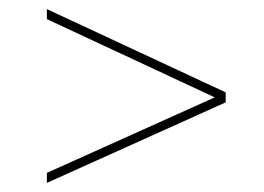

<svg xmlns="http://www.w3.org/2000/svg" viewBox="-20 -509 581 422"><path d="M476 -306V-284L83 -107V-129L452 -295L83 -467V-489Z"/></svg>

Font: Exo 2.0 Thin
Style: Regular
Weight: 250
Designer: Natanael Gama
Version: Version 1.001;PS 001.001;hotconv 1.0.70;makeotf.lib2.5.58329